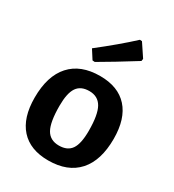

<svg xmlns="http://www.w3.org/2000/svg" viewBox="-178 -826 849 937"><g transform="rotate(30 247.0 -357.0)"><path d="M333 -724 345 -723 393 -651 391 -638Q274 -565 196 -520L183 -521L151 -571Q256 -653 333 -724ZM254 -474Q356 -474 410 -414Q464 -354 464 -241Q464 -119 406 -54.5Q348 10 239 10Q137 10 83 -50Q29 -110 29 -223Q29 -345 87 -409.5Q145 -474 254 -474ZM245 -384Q197 -384 175.5 -352Q154 -320 154 -249Q154 -157 176 -118Q198 -79 248 -79Q296 -79 317.5 -110.5Q339 -142 339 -214Q339 -305 316.5 -344.5Q294 -384 245 -384Z"/></g></svg>

Font: Alegreya Sans
Style: Bold
Weight: 700
Designer: Juan Pablo del Peral
Foundry: Huerta Tipografica
Version: Version 2.007